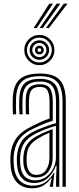

<svg xmlns="http://www.w3.org/2000/svg" viewBox="-20 -1002 422 1030"><path d="M315.5 0V-457Q315.5 -530 287.5 -561.6Q259.5 -593.2 195 -593.2Q128.2 -593.2 98.2 -565.4Q68.2 -537.5 66 -473Q64.5 -432.5 66.8 -388.8H49.5Q48.2 -411 48 -431.8Q47.8 -452.5 48.5 -473.8Q51.2 -545.5 85.4 -576.5Q119.5 -607.5 195 -607.5Q269 -607.5 301 -572.6Q333 -537.8 333 -457V0ZM280.8 0V-42L283.5 -113.2H279.8Q265.2 -73 236.2 -46.6Q207.2 -20.2 162 -20.5Q122.8 -20.5 98.8 -45Q74.8 -69.5 71.5 -117Q70.8 -129 70.4 -139.6Q70 -150.2 70.5 -160.2Q73.5 -207.8 94.2 -241.5Q115 -275.2 167 -299.8Q196.2 -313 226.9 -324.2Q257.5 -335.5 280.5 -341.5V-457Q280.5 -514.8 260.8 -539.6Q241 -564.5 195 -564.5Q146.5 -564.5 124.5 -543Q102.5 -521.5 100.8 -472Q99.5 -432.8 101.5 -388.8H84.2Q82 -434.5 83.5 -472.5Q85.5 -529.5 111.4 -554.2Q137.2 -579 195 -579Q250.2 -579 274.1 -550.8Q298 -522.5 298 -457V0ZM152 8Q100.5 8 70.8 -23.8Q41 -55.5 36.8 -114.2Q34.5 -143.5 35.8 -163.2Q39.2 -218.5 65.5 -257.5Q91.8 -296.5 154.8 -326.8Q181 -339.8 200.4 -348.8Q219.8 -357.8 245.8 -366V-457.2Q245.8 -495.8 235.2 -515.8Q224.8 -535.8 195 -535.8Q163.5 -535.8 150.1 -520Q136.8 -504.2 135.8 -470Q135.2 -456.8 135.2 -435.9Q135.2 -415 136.2 -388.8H118.8Q117.8 -417 117.8 -436.4Q117.8 -455.8 118.2 -471.5Q119.8 -514.5 138.1 -532.4Q156.5 -550.2 195 -550.2Q233.8 -550.2 248.4 -527.1Q263 -504 263 -457.2V-354.2Q233.8 -345.2 209.1 -334.9Q184.5 -324.5 160.8 -313Q103 -285.8 79.8 -249.2Q56.5 -212.8 53.2 -161.8Q52.5 -150.8 52.9 -139.5Q53.2 -128.2 54.2 -115.8Q58 -62.5 84.8 -34.4Q111.5 -6.2 157.2 -6.2Q197.8 -6.2 225 -25.8Q252.2 -45.2 268 -75H271.8L265 -14.5V0H247.5L247.2 -4.2L257.2 -46.2H254Q235.5 -20.2 211.5 -6.1Q187.5 8 152 8ZM167.8 -34.5Q202 -34.5 227.1 -52.9Q252.2 -71.2 266.1 -99.1Q280 -127 280 -155.2V-327Q256.2 -320.5 227.9 -309.8Q199.5 -299 173.2 -286.2Q131.5 -265.2 110.8 -235.6Q90 -206 87.8 -157Q87.2 -146.8 87.8 -137.4Q88.2 -128 89 -118.5Q91.8 -77 112.5 -55.8Q133.2 -34.5 167.8 -34.5ZM171.8 -49.8Q142.2 -49.8 126 -69.6Q109.8 -89.5 106.2 -119.8Q104.5 -140.8 105 -155.8Q107.2 -199.5 124.8 -226.4Q142.2 -253.2 179.2 -273Q197 -282.5 219.1 -292.2Q241.2 -302 262.5 -309.2V-153.5Q262.5 -113.8 240.1 -81.8Q217.8 -49.8 171.8 -49.8ZM174.2 -63.8Q210.2 -63.8 227.6 -90.8Q245 -117.8 245 -152.2V-290Q209.8 -275.5 185 -259.8Q152.8 -240.5 138.2 -217.5Q123.8 -194.5 122.8 -155.8Q122.5 -147.8 122.6 -139.1Q122.8 -130.5 123.8 -121.5Q126 -98 138.4 -80.9Q150.8 -63.8 174.2 -63.8ZM191 -652.5Q157.5 -652.5 133.9 -676.1Q110.2 -699.8 110.2 -733.5Q110.2 -767 133.9 -790.8Q157.5 -814.5 191 -814.5Q224.8 -814.5 248.4 -790.8Q272 -767 272 -733.5Q272 -699.8 248.4 -676.1Q224.8 -652.5 191 -652.5ZM191 -666.8Q218.8 -666.8 238.2 -686.4Q257.8 -706 257.8 -733.5Q257.8 -761.2 238.2 -780.6Q218.8 -800 191 -800Q163.5 -800 144 -780.6Q124.5 -761.2 124.5 -733.5Q124.5 -706 144 -686.4Q163.5 -666.8 191 -666.8ZM191 -681.2Q169.2 -681.2 154 -696.4Q138.8 -711.5 138.8 -733.5Q138.8 -755.2 154 -770.5Q169.2 -785.8 191 -785.8Q213 -785.8 228.2 -770.5Q243.5 -755.2 243.5 -733.5Q243.5 -711.5 228.2 -696.4Q213 -681.2 191 -681.2ZM191 -695.5Q207 -695.5 218 -706.6Q229 -717.8 229 -733.5Q229 -749.2 218 -760.4Q207 -771.5 191 -771.5Q175.5 -771.5 164.4 -760.4Q153.2 -749.2 153.2 -733.5Q153.2 -717.8 164.4 -706.6Q175.5 -695.5 191 -695.5ZM191 -710Q181.2 -710 174.4 -716.9Q167.5 -723.8 167.5 -733.5Q167.5 -743.2 174.4 -750.1Q181.2 -757 191 -757Q201 -757 207.9 -750.1Q214.8 -743.2 214.8 -733.5Q214.8 -723.8 207.9 -716.9Q201 -710 191 -710ZM191 -723.8Q201 -723.8 201 -733.5Q201 -743.2 191 -743.2Q181.5 -743.2 181.5 -733.5Q181.5 -723.8 191 -723.8ZM160.5 -851.5 244.5 -982.5H264.5L177.2 -851.5ZM225.8 -851.5 322.5 -982.5H342.2L242.5 -851.5ZM193 -851.5 283.5 -982.5H303.5L209.8 -851.5Z"/></svg>

Font: Big Shoulders Inline Display SemiBold
Style: Regular
Weight: 600
Designer: Patric King
Foundry: XO Type Co
Version: Version 1.000